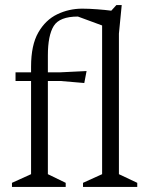

<svg xmlns="http://www.w3.org/2000/svg" viewBox="-20 -734 582 754"><path d="M27 0V-16L102 -50V-416H41V-450H102V-472Q102 -557 130.5 -606.5Q159 -656 205 -678Q251 -700 303 -700Q329 -700 362 -697.5Q395 -695 417 -692L437 -714H458L447 -602V-50L519 -16V0H306V-16L381 -50V-634L286 -669Q214 -669 191 -632Q168 -595 168 -516V-450H217L320 -455L311 -408L217 -416H168V-50L238 -16V0Z"/></svg>

Font: Ancizar Serif Light
Style: Regular
Weight: 300
Designer: Cesar Puertas, Viviana Monsalve, Julian Moncada, Julian Prieto, Jose Castro, Felipe Aragon, Mariel Hernandez, Sara Alarc
Version: Version 8.100